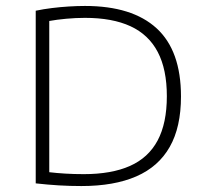

<svg xmlns="http://www.w3.org/2000/svg" viewBox="-20 -621 682 645"><path d="M253.5 4Q216 4 178 1.8Q140 -0.5 100 -5V-585Q126.5 -590.5 154.8 -594Q183 -597.5 211.2 -599.2Q239.5 -601 265.5 -601Q424 -601 506 -526Q588 -451 588 -297Q588 -194 550.2 -127.5Q512.5 -61 438 -28.5Q363.5 4 253.5 4ZM261.5 -36Q354.5 -36 416.5 -63.5Q478.5 -91 509.5 -149Q540.5 -207 540.5 -298Q540.5 -388 510 -446.2Q479.5 -504.5 418.5 -532.8Q357.5 -561 265.5 -561Q234.5 -561 202.2 -558Q170 -555 145.5 -550.5V-42.5Q170.5 -39.5 199.5 -37.8Q228.5 -36 261.5 -36Z"/></svg>

Font: Encode Sans SC SemiExpanded ExtraLight
Style: Regular
Weight: 250
Width: 6
Designer: Multiple Designers
Foundry: Impallari Type
Version: Version 3.002